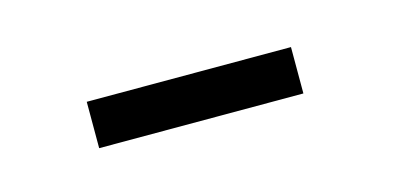

<svg xmlns="http://www.w3.org/2000/svg" viewBox="-25 -285 352 168"><g transform="rotate(-15 151.0 -201.0)"><path d="M53 -222V-180H238V-222Z"/></g></svg>

Font: Sulaf Light
Style: Regular
Weight: 300
Designer: Bandar Raffah (Arabic) and Santiago Orozco (Latin)
Foundry: Caramella and Typemade
Version: Version 1.005;PS 001.005;hotconv 1.0.88;makeotf.lib2.5.64775